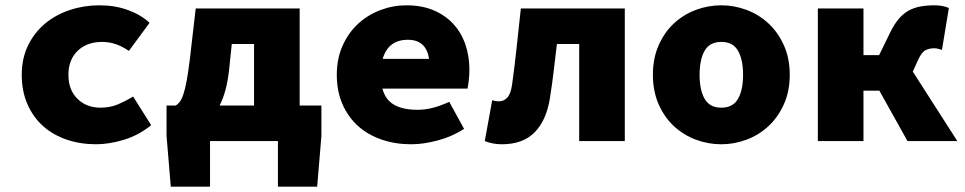

<svg xmlns="http://www.w3.org/2000/svg" viewBox="-20 -532 3640 724"><path d="M342 12Q283 12 231.5 -5.5Q180 -23 142.5 -56.5Q105 -90 83.5 -139Q62 -188 62 -250Q62 -312 86 -361Q110 -410 150.5 -443.5Q191 -477 244 -494.5Q297 -512 355 -512Q414 -512 463 -494Q512 -476 544 -446L466 -340Q438 -359 413.5 -366.5Q389 -374 365 -374Q308 -374 273 -340.5Q238 -307 238 -250Q238 -193 272 -159.5Q306 -126 359 -126Q396 -126 426 -139Q456 -152 482 -168L550 -60Q503 -22 447.5 -5Q392 12 342 12Z M844 -270Q835 -186 808 -134H938V-366H854ZM624 172 608 -20V-134H642Q650 -138 657.5 -147.5Q665 -157 671.5 -176.5Q678 -196 684 -228Q690 -260 696 -310L718 -500H1110V-134H1192V-20L1176 172H1028V0H772V172Z M1530 12Q1471 12 1419.5 -5.5Q1368 -23 1330.5 -56.5Q1293 -90 1271.5 -139Q1250 -188 1250 -250Q1250 -311 1272 -360Q1294 -409 1330.5 -442.5Q1367 -476 1414.5 -494Q1462 -512 1512 -512Q1571 -512 1615.5 -493Q1660 -474 1690 -441Q1720 -408 1735 -364Q1750 -320 1750 -270Q1750 -247 1747.5 -227Q1745 -207 1743 -198H1422Q1433 -156 1466 -137Q1499 -118 1554 -118Q1584 -118 1612.5 -125.5Q1641 -133 1674 -148L1730 -46Q1685 -17 1631 -2.5Q1577 12 1530 12ZM1518 -382Q1444 -382 1423 -310H1598Q1587 -382 1518 -382Z M1873 12Q1838 12 1808 0L1836 -154Q1842 -152 1848 -151Q1854 -150 1862 -150Q1880 -150 1893 -164Q1906 -178 1911 -213Q1921 -285 1928.5 -356.5Q1936 -428 1944 -500H2336V0H2164V-366H2080Q2074 -316 2068 -265Q2062 -214 2054 -164Q2041 -79 1996.5 -33.5Q1952 12 1873 12Z M2700 12Q2650 12 2603.5 -5.5Q2557 -23 2521 -56.5Q2485 -90 2463.5 -139Q2442 -188 2442 -250Q2442 -312 2463.5 -361Q2485 -410 2521 -443.5Q2557 -477 2603.5 -494.5Q2650 -512 2700 -512Q2749 -512 2795.5 -494.5Q2842 -477 2878 -443.5Q2914 -410 2936 -361Q2958 -312 2958 -250Q2958 -188 2936 -139Q2914 -90 2878 -56.5Q2842 -23 2795.5 -5.5Q2749 12 2700 12ZM2700 -126Q2744 -126 2763 -159.5Q2782 -193 2782 -250Q2782 -307 2763 -340.5Q2744 -374 2700 -374Q2656 -374 2637 -340.5Q2618 -307 2618 -250Q2618 -193 2637 -159.5Q2656 -126 2700 -126Z M3064 0V-500H3236V-324H3295L3336 -408Q3351 -439 3368 -459.5Q3385 -480 3405.5 -491.5Q3426 -503 3450.5 -507.5Q3475 -512 3504 -512Q3534 -512 3558 -502L3532 -344Q3525 -346 3517.5 -348Q3510 -350 3502 -350Q3484 -350 3469.5 -342.5Q3455 -335 3442 -306L3422 -262L3590 0H3402L3296 -190H3236V0Z"/></svg>

Font: Source Code Pro Black
Style: Regular
Weight: 900
Monospace: yes
Designer: Paul D. Hunt, Teo Tuominen
Foundry: Adobe Systems Incorporated
Version: Version 2.030;PS 1.000;hotconv 16.6.51;makeotf.lib2.5.65220